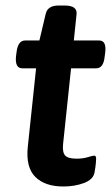

<svg xmlns="http://www.w3.org/2000/svg" viewBox="-20 -670 406 697"><path d="M210 7Q143 7 108 -28Q73 -63 81 -138L111 -422H61Q34 -422 38 -465L40 -480Q45 -523 71 -523H123L146 -620Q153 -650 193 -650H214Q261 -650 258 -619L248 -523H340Q367 -523 362 -480L360 -465Q356 -422 329 -422H238L209 -147Q206 -117 216.5 -105.5Q227 -94 258 -94Q281 -94 299 -99.5Q317 -105 322 -105Q329 -105 329 -94Q329 -91 328 -78Q327 -65 323 -43Q318 -18 284.5 -5.5Q251 7 210 7Z"/></svg>

Font: Asap Semi Expanded Semi Expanded SemiBold
Style: Italic
Weight: 600
Width: 6
Italic angle: -6°
Designer: Pablo Cosgaya
Foundry: Omnibus-Type
Version: Version 3.001; ttfautohint (v1.8.4.7-5d5b)